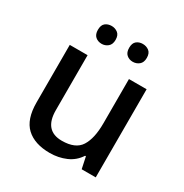

<svg xmlns="http://www.w3.org/2000/svg" viewBox="-172 -872 975 1017"><g transform="rotate(30 315.5 -363.5)"><path d="M548 -539V0H462L447 -71H442Q415 -29 369.5 -9.5Q324 10 272 10Q179 10 128.5 -37Q78 -84 78 -187V-539H187V-203Q187 -78 295 -78Q378 -78 409 -127Q440 -176 440 -268V-539ZM167 -683Q167 -712 182.5 -724.5Q198 -737 221 -737Q242 -737 258.5 -724.5Q275 -712 275 -683Q275 -655 258.5 -641.5Q242 -628 221 -628Q198 -628 182.5 -641.5Q167 -655 167 -683ZM358 -683Q358 -712 373.5 -724.5Q389 -737 411 -737Q433 -737 449.5 -724.5Q466 -712 466 -683Q466 -655 449.5 -641.5Q433 -628 411 -628Q389 -628 373.5 -641.5Q358 -655 358 -683Z"/></g></svg>

Font: Noto Sans Sora Sompeng Medium
Style: Regular
Weight: 500
Designer: Monotype Design Team. David Williams.
Foundry: Monotype Imaging Inc.
Version: Version 2.101; ttfautohint (v1.8.4.7-5d5b)